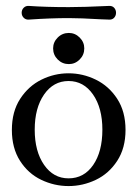

<svg xmlns="http://www.w3.org/2000/svg" viewBox="-20 -627 463 647"><path d="M20 -189Q20 -251 48 -294Q76 -337 119.5 -358.5Q163 -380 211 -380Q259 -380 303 -358.5Q347 -337 375 -294Q403 -251 403 -189Q403 -128 375 -85Q347 -42 303 -21Q259 0 211 0Q163 0 119 -21Q75 -42 47.5 -85Q20 -128 20 -189ZM325 -190Q325 -263 293.5 -308.5Q262 -354 211 -354Q160 -354 128.5 -308.5Q97 -263 97 -190Q97 -117 128.5 -71.5Q160 -26 211 -26Q263 -26 294 -71Q325 -116 325 -190ZM159 -464Q159 -485 174.5 -500.5Q190 -516 212 -516Q233 -516 248.5 -500.5Q264 -485 264 -464Q264 -442 248.5 -426.5Q233 -411 212 -411Q190 -411 174.5 -426.5Q159 -442 159 -464ZM53 -584Q53 -594 60 -601Q67 -608 78 -607Q135 -603 212 -603Q262 -603 346 -607Q358 -608 364.5 -601Q371 -594 371 -584Q371 -574 364.5 -567Q358 -560 346 -561L319 -562Q251 -566 212 -566Q150 -566 78 -561Q67 -560 60 -567Q53 -574 53 -584Z"/></svg>

Font: Hina Mincho
Style: Regular
Weight: 400
Designer: satsuyako
Foundry: satsuyako
Version: Version 1.100